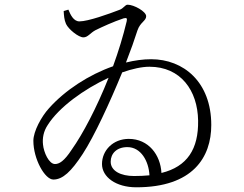

<svg xmlns="http://www.w3.org/2000/svg" viewBox="-20 -774 1040 817"><path d="M318 -683C293 -683 280 -711 271 -733L251 -727C252 -709 253 -690 261 -672C272 -649 314 -615 335 -615C354 -615 364 -634 387 -646C416 -660 461 -681 506 -696C519 -699 522 -697 519 -683C504 -620 484 -555 461 -492C358 -456 257 -390 189 -314C156 -278 122 -215 122 -175C122 -97 171 -10 207 -10C247 -10 283 -44 332 -119C381 -194 447 -337 500 -466C543 -481 583 -490 616 -490C749 -490 821 -389 823 -261C825 -140 777 -65 667 -38C663 -115 612 -183 528 -183C461 -183 414 -134 414 -76C414 -21 473 23 560 23C801 23 879 -105 879 -242C879 -425 761 -522 623 -522C589 -522 553 -517 516 -508C536 -559 553 -607 565 -645C577 -680 602 -685 602 -705C602 -725 550 -754 523 -754C512 -754 506 -738 488 -732C444 -715 355 -683 318 -683ZM616 -28C595 -26 574 -25 550 -25C495 -25 451 -46 451 -86C451 -120 476 -148 522 -148C580 -148 613 -88 616 -28ZM442 -443C392 -317 332 -203 285 -137C253 -88 232 -76 214 -76C188 -76 166 -126 163 -159C160 -186 165 -215 183 -242C231 -318 338 -395 442 -443Z"/></svg>

Font: Kiri Minchoo Light
Style: Regular
Weight: 300
Designer: Ryoko NISHIZUKA 西塚涼子 (kana & ideographs); Frank Grießhammer (Latin, Greek & Cyrillic);
akenotsuki.com/eyeben/fonts/ (U+
Foundry: Adobe
akenotsuki.com/eyeben/fonts/
Version: Version 4.002;hotconv 1.0.119;makeotfexe 2.5.65604